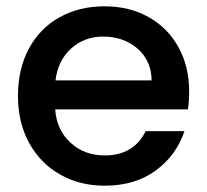

<svg xmlns="http://www.w3.org/2000/svg" viewBox="-20 -580 657 609"><path d="M580 -289Q580 -258 576 -233H155Q160 -167 204 -127Q248 -87 312 -87Q404 -87 442 -164H565Q540 -88 474.5 -39.5Q409 9 312 9Q233 9 170.5 -26.5Q108 -62 72.5 -126.5Q37 -191 37 -276Q37 -361 71.5 -425.5Q106 -490 168.5 -525Q231 -560 312 -560Q390 -560 451 -526Q512 -492 546 -430.5Q580 -369 580 -289ZM461 -325Q460 -388 416 -426Q372 -464 307 -464Q248 -464 206 -426.5Q164 -389 156 -325Z"/></svg>

Font: Fz Poppins Med
Style: Regular
Weight: 500
Designer: Ninad Kale (Devanagari), Jonny Pinhorn (Latin)
Foundry: Indian Type Foundry
Version: Vit hóa bi Vntype.Com & FontZin.Com